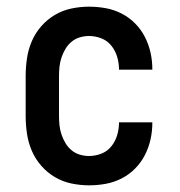

<svg xmlns="http://www.w3.org/2000/svg" viewBox="-20 -548 540 576"><path d="M247 8Q221 8 194.5 2.5Q168 -3 145 -16.5Q122 -30 104 -50.5Q86 -71 75.5 -95.5Q65 -120 61 -146.5Q57 -173 57 -200V-320Q57 -347 61 -373.5Q65 -400 75.5 -424.5Q86 -449 104 -469.5Q122 -490 145 -503.5Q168 -517 194.5 -522.5Q221 -528 247 -528Q272 -528 297 -523.5Q322 -519 344.5 -507.5Q367 -496 385 -478Q403 -460 414.5 -437.5Q426 -415 431.5 -390.5Q437 -366 437 -341V-339H337V-340Q337 -359 331.5 -377.5Q326 -396 314 -411Q302 -426 284 -433Q266 -440 247 -440Q233 -440 219.5 -436Q206 -432 195 -423Q184 -414 176.5 -401.5Q169 -389 164.5 -375.5Q160 -362 158.5 -348Q157 -334 157 -320V-200Q157 -186 158.5 -172Q160 -158 164.5 -144.5Q169 -131 176.5 -118.5Q184 -106 195 -97Q206 -88 219.5 -84Q233 -80 247 -80Q266 -80 284 -87Q302 -94 314 -109Q326 -124 331.5 -142.5Q337 -161 337 -180V-181H437V-179Q437 -154 431.5 -129.5Q426 -105 414.5 -82.5Q403 -60 385 -42Q367 -24 344.5 -12.5Q322 -1 297 3.5Q272 8 247 8Z"/></svg>

Font: Iosevka Curly Slab Semibold
Style: Regular
Weight: 600
Monospace: yes
Designer: Belleve Invis
Foundry: Belleve Invis
Version: Version 22.1.2; ttfautohint (v1.8.4)